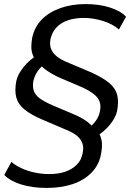

<svg xmlns="http://www.w3.org/2000/svg" viewBox="-20 -734 644 943"><path d="M210 189Q139 189 84 172Q29 155 1 125L36 61Q55 78 85 92Q115 106 150.5 113.5Q186 121 222 121Q266 121 300 109.5Q334 98 357 75Q380 52 386 18Q394 -18 377.5 -45Q361 -72 318 -91L187 -147Q131 -171 100 -196.5Q69 -222 60 -255.5Q51 -289 60 -336Q67 -369 96.5 -405.5Q126 -442 169 -467L154 -439Q141 -458 136 -481.5Q131 -505 138 -548Q150 -603 186 -639Q222 -675 277.5 -694.5Q333 -714 400 -714Q468 -714 520.5 -697Q573 -680 599 -652L564 -589Q534 -616 486 -631Q438 -646 390 -646Q349 -646 314.5 -634.5Q280 -623 258 -600Q236 -577 228 -542Q221 -507 238 -480Q255 -453 299 -433L429 -378Q486 -352 516.5 -326.5Q547 -301 555.5 -268Q564 -235 555 -188Q548 -156 519 -120.5Q490 -85 447 -60L461 -86Q474 -70 479 -44.5Q484 -19 476 24Q466 77 429 114.5Q392 152 336 170.5Q280 189 210 189ZM144 -337Q139 -309 146 -288Q153 -267 176.5 -250Q200 -233 240 -216L339 -174Q376 -159 402.5 -140.5Q429 -122 441 -103H411Q435 -119 450.5 -140.5Q466 -162 471 -188Q476 -214 469.5 -234Q463 -254 440.5 -272Q418 -290 375 -309L276 -351Q240 -367 213 -385.5Q186 -404 173 -422H203Q179 -405 164.5 -383.5Q150 -362 144 -337Z"/></svg>

Font: Nunito Sans 7pt SemiExpanded
Style: Italic
Weight: 400
Width: 6
Italic angle: -9°
Designer: Vernon Adams
Foundry: Vernon Adams
Version: Version 3.101;gftools[0.9.27]